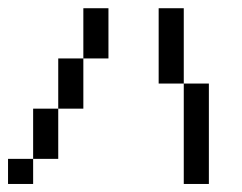

<svg xmlns="http://www.w3.org/2000/svg" viewBox="-20 -458 602 478"><path d="M0 0V-62.5H62.5V0ZM62.5 -125V-187.5H125V-125ZM125 -250V-312.5H187.5V-250ZM187.5 -375V-437.5H250V-375ZM437.5 -187.5V-250H500V-187.5ZM437.5 -125V-187.5H500V-125ZM62.5 -62.5V-125H125V-62.5ZM125 -187.5V-250H187.5V-187.5ZM187.5 -312.5V-375H250V-312.5ZM437.5 -62.5V-125H500V-62.5ZM437.5 0V-62.5H500V0ZM375 -375V-437.5H437.5V-375ZM375 -312.5V-375H437.5V-312.5ZM375 -250V-312.5H437.5V-250Z"/></svg>

Font: AprilSans
Style: Regular
Weight: 400
Designer: typesprite
Version: Version 1.001;PS 001.001;hotconv 1.0.88;makeotf.lib2.5.64775